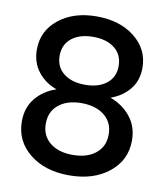

<svg xmlns="http://www.w3.org/2000/svg" viewBox="-80 -756 719 833"><g transform="rotate(10 280.0 -340.0)"><path d="M38 -186Q38 -247 72.5 -288.5Q107 -330 162 -348Q111 -366 79.5 -406.5Q48 -447 48 -504Q48 -586 113 -638Q178 -690 280 -690Q382 -690 447.5 -638Q513 -586 513 -504Q513 -448 481.5 -409.5Q450 -371 399 -353Q454 -333 488.5 -290Q523 -247 523 -186Q523 -99 455 -44.5Q387 10 280 10Q173 10 105.5 -44.5Q38 -99 38 -186ZM179.5 -277.5Q142 -247 142 -194Q142 -141 179.5 -110.5Q217 -80 280 -80Q343 -80 381 -110.5Q419 -141 419 -194Q419 -247 381 -277.5Q343 -308 280 -308Q217 -308 179.5 -277.5ZM150 -494Q150 -445 185.5 -417Q221 -389 280 -389Q339 -389 374.5 -417Q410 -445 410 -494Q410 -544 374.5 -572Q339 -600 280 -600Q221 -600 185.5 -572Q150 -544 150 -494Z"/></g></svg>

Font: TASA Orbiter Display Medium
Style: Regular
Weight: 500
Designer: Weizhong Zhang
Version: Version 1.000;Glyphs 3.1.2 (3151)